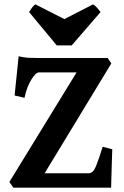

<svg xmlns="http://www.w3.org/2000/svg" viewBox="-20 -860 567 880"><path d="M494.6 -175.8Q493.7 -155.8 492.7 -121.1Q491.7 -86.4 490.7 -52.5Q489.7 -18.6 489.3 0H41L22.9 -25.9L331.1 -528.3H159.2Q144 -528.3 123.3 -494.6Q102.5 -460.9 92.3 -411.6L46.9 -422.4L65.4 -602.1Q90.8 -596.2 108.9 -595.2Q127 -594.2 153.8 -594.2H473.6L490.2 -569.3L184.6 -65.9H386.7Q406.7 -65.9 419.7 -97.7Q432.6 -129.4 450.7 -187.5ZM308.6 -651.9H240.2L113.3 -804.7Q118.7 -813.5 126.7 -825Q134.8 -836.4 142.6 -839.8L274.9 -772.5L406.2 -839.8Q414.1 -836.4 424.3 -825Q434.6 -813.5 440.9 -804.7Z"/></svg>

Font: Namdhinggo ExtraBold
Style: Regular
Weight: 800
Designer: Victor Gaultney
Foundry: SIL International
Version: Version 3.001